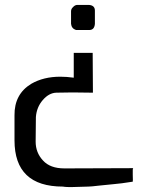

<svg xmlns="http://www.w3.org/2000/svg" viewBox="-20 -491 583 781"><path d="M339 268 270 270Q249 270 243 269Q237 268 236 268Q39 268 39 80V-22Q38 -108 107 -150Q157 -179 225 -179Q251 -179 280 -175V-276H357L358 -114Q311 -115 275 -115Q239 -115 209 -114Q179 -113 154 -84Q129 -55 126 -15Q125 65 125 85Q125 130 155 162Q184 194 242 194H249L522 193Q519 193 520 220Q521 246 520 248Q470 256 443 258Q417 261 383 264Q350 268 339 268ZM269 -445Q269 -455 277 -462Q284 -470 293 -471H342Q366 -469 366 -448V-394Q364 -370 345 -369H289Q271 -375 269 -394Z"/></svg>

Font: Mina
Style: Regular
Weight: 400
Version: Version 1.000